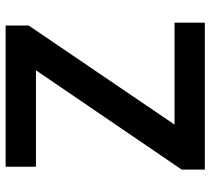

<svg xmlns="http://www.w3.org/2000/svg" viewBox="-52 -678 730 665"><g transform="rotate(-90 312.5 -345.0)"><path d="M58 -80 402 -585H68V-690H557V-610L214 -105H567V0H58Z"/></g></svg>

Font: Radio Canada Medium
Style: Regular
Weight: 500
Designer: Charles Daoud, Etienne Aubert Bonn, Alexandre Saumier Demers, Jacques Le Bailly
Foundry: Radio-Canada
Version: Version 2.104; ttfautohint (v1.8.4.7-5d5b);gftools[0.9.28.de